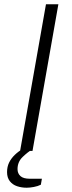

<svg xmlns="http://www.w3.org/2000/svg" viewBox="-20 -706 338 898"><path d="M74 0 195 -686H253L132 0ZM105 172Q81 172 60 165Q39 158 26 141.5Q13 125 13 99Q13 74 22.5 54.5Q32 35 49 18.5Q66 2 90 -12H133L132 -8Q110 5 86 28Q62 51 62 85Q62 105 75.5 117.5Q89 130 120 130H176L171 158Q157 165 138 168.5Q119 172 105 172Z"/></svg>

Font: Archivo Expanded Thin
Style: Italic
Weight: 250
Width: 7
Italic angle: -10°
Designer: Hector Gatti
Foundry: Omnibus-Type
Version: Version 2.001